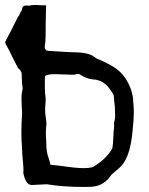

<svg xmlns="http://www.w3.org/2000/svg" viewBox="-20 -741 596 767"><path d="M314.5 -69.3Q335 -69.3 350.1 -73.2Q402.8 -103.5 428.7 -147.9Q432.1 -165.5 433.1 -199.2Q433.6 -218.3 434.8 -224.1Q436 -230 436 -234.9L435.5 -245.1Q435.5 -252 437.5 -259.8Q439.9 -264.6 439.9 -279.8Q439.9 -314 436 -338.4Q435.5 -342.3 435.5 -348.6Q434.1 -362.8 431.9 -365.7Q429.7 -368.7 424.3 -377Q396 -422.4 351.1 -423.8Q325.7 -426.3 301.8 -441.9Q296.4 -446.3 291 -446.3Q287.1 -446.3 283.2 -444.3Q279.3 -442.4 270 -442.4Q254.4 -442.4 236.1 -443.6Q217.8 -444.8 200.2 -444.8Q159.2 -444.8 159.2 -432.6V-392.1Q159.2 -370.6 162.1 -351.1L162.6 -343.3L160.2 -305.2Q160.2 -285.6 163.6 -265.6Q165.5 -256.8 165.5 -244.1Q163.1 -227.5 163.1 -208.5L163.6 -192.9Q165 -178.2 165 -166Q165 -133.8 174.3 -109.4Q178.2 -98.1 181.6 -83L221.7 -78.6Q283.2 -69.3 314.5 -69.3ZM93.8 -717.8 105.5 -720.2Q110.8 -721.2 127.4 -721.2Q136.2 -719.7 164.1 -719.7L162.6 -649.9Q162.6 -580.6 161.1 -572.8Q159.2 -564 158.7 -555.7Q158.7 -539.6 170.4 -538.1Q256.8 -532.2 272.5 -532.2Q336.4 -532.2 359.4 -511.7Q366.7 -505.9 375 -503.4Q408.7 -489.7 439.9 -469.7Q484.4 -439.5 504.9 -378.9Q512.2 -352.5 512.2 -335.9Q512.2 -330.1 513.2 -324.2Q514.6 -310.1 514.6 -291.5Q514.6 -264.2 509.3 -214.8Q501 -127 472.2 -87.4Q462.9 -74.2 442.4 -58.1Q435.1 -52.2 425.3 -43Q400.4 -5.9 363.8 2.4Q351.1 5.9 318.4 5.9Q230 5.9 167 -4.9Q116.2 -2 106.9 -2Q82.5 -2 73.2 -49.8H72.8Q73.7 -53.7 73.7 -61.5Q73.7 -72.3 71.8 -93.3Q68.8 -117.7 66.9 -169.4Q66.4 -171.9 66.4 -174.8Q66.4 -177.7 65.9 -182.6L65.4 -214.4Q65.4 -250 68.4 -285.6Q67.9 -306.6 66.4 -326.7L65.9 -346.2Q65.9 -368.7 70.8 -387.2Q70.8 -389.6 70.3 -391.6Q67.4 -402.8 66.4 -450.2Q65.4 -451.2 64.5 -453.1Q61 -462.4 54.7 -466.3Q51.8 -469.2 49.8 -473.1L24.9 -522.5Q18.1 -537.6 10.3 -551.3Q4.9 -560.1 0.5 -571.3V-572.3Q4.9 -583 10.3 -592.5Q15.6 -602.1 21 -612.3Q24.9 -620.6 49.8 -669.9Q51.8 -674.3 54.7 -676.8Q57.6 -681.2 61 -689.9Q61.5 -691.9 62.5 -692.9Q64.9 -695.8 66.9 -699.7Q69.3 -717.3 77.1 -717.3Q78.6 -718.8 79.6 -719.2Q82.5 -718.8 87.9 -718.8H93.3Q93.8 -718.3 93.8 -717.8Z"/></svg>

Font: Kurland
Style: Regular
Weight: 400
Designer: GGBot
Version: 0.22